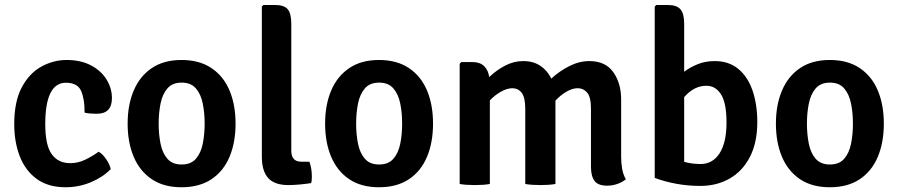

<svg xmlns="http://www.w3.org/2000/svg" viewBox="-20 -756 3690 789"><path d="M327.5 -293Q328.5 -345.5 314 -380.8Q299.5 -416 251 -416Q166 -416 166 -245.5Q166 -159.5 192.5 -122.5Q219 -85.5 268.5 -85.5Q301 -85.5 330.8 -100Q360.5 -114.5 385.5 -132.5Q401.5 -123.5 416.2 -102Q431 -80.5 435 -61Q401.5 -27 352.5 -6.8Q303.5 13.5 249.5 13.5Q177.5 13.5 130.8 -20.8Q84 -55 61.2 -113.8Q38.5 -172.5 38.5 -245.5Q38.5 -340 70 -398Q101.5 -456 150.8 -482.8Q200 -509.5 253.5 -509.5Q312.5 -509.5 354.2 -487.2Q396 -465 418 -429Q440 -393 440 -353Q440 -288.5 378 -288.5Q363 -288.5 351.2 -289.5Q339.5 -290.5 327.5 -293Z M948 -248Q948 -170 923 -111Q898 -52 848.5 -19.2Q799 13.5 726 13.5Q653 13.5 603.8 -19.5Q554.5 -52.5 529.5 -111.5Q504.5 -170.5 504.5 -248Q504.5 -325.5 529.8 -384.5Q555 -443.5 604.2 -476.5Q653.5 -509.5 726 -509.5Q799.5 -509.5 849 -476.2Q898.5 -443 923.2 -384.2Q948 -325.5 948 -248ZM632 -248Q632 -203.5 639.8 -165.2Q647.5 -127 668 -103.5Q688.5 -80 726.5 -80Q764.5 -80 785 -103.5Q805.5 -127 813.2 -165.2Q821 -203.5 821 -248Q821 -292 813.2 -330.5Q805.5 -369 785 -392.8Q764.5 -416.5 726.5 -416.5Q688.5 -416.5 668 -392.8Q647.5 -369 639.8 -330.5Q632 -292 632 -248Z M1251.5 -91.5Q1261.5 -63.5 1261.5 -31Q1261.5 -24 1261 -17Q1260.5 -10 1258.5 -3.5Q1239 -0.5 1213.5 2Q1188 4.5 1164.5 4.5Q1108.5 4.5 1082.2 -24.2Q1056 -53 1056 -112.5V-729L1062.5 -735.5H1110Q1148 -735.5 1162.5 -717.8Q1177 -700 1177 -658.5V-137Q1177 -91.5 1218 -91.5Z M1759.5 -248Q1759.5 -170 1734.5 -111Q1709.5 -52 1660 -19.2Q1610.5 13.5 1537.5 13.5Q1464.5 13.5 1415.2 -19.5Q1366 -52.5 1341 -111.5Q1316 -170.5 1316 -248Q1316 -325.5 1341.2 -384.5Q1366.5 -443.5 1415.8 -476.5Q1465 -509.5 1537.5 -509.5Q1611 -509.5 1660.5 -476.2Q1710 -443 1734.8 -384.2Q1759.5 -325.5 1759.5 -248ZM1443.5 -248Q1443.5 -203.5 1451.2 -165.2Q1459 -127 1479.5 -103.5Q1500 -80 1538 -80Q1576 -80 1596.5 -103.5Q1617 -127 1624.8 -165.2Q1632.5 -203.5 1632.5 -248Q1632.5 -292 1624.8 -330.5Q1617 -369 1596.5 -392.8Q1576 -416.5 1538 -416.5Q1500 -416.5 1479.5 -392.8Q1459 -369 1451.2 -330.5Q1443.5 -292 1443.5 -248Z M2138.5 -308.5Q2138.5 -356 2123.8 -374.8Q2109 -393.5 2084.5 -393.5Q2063 -393 2038.2 -379Q2013.5 -365 1993 -343.5V0Q1980 2.5 1963.8 3.5Q1947.5 4.5 1931 4.5Q1915 4.5 1898.5 3.5Q1882 2.5 1869 0V-494L1875.5 -501H1921.5Q1952 -501 1969 -484.8Q1986 -468.5 1990.5 -439.5Q2020.5 -468 2056 -486.5Q2091.5 -505 2130 -505Q2172 -505 2201 -485.2Q2230 -465.5 2245.5 -433Q2278.5 -463.5 2319.2 -484.2Q2360 -505 2402 -505Q2468 -505 2500.2 -459.5Q2532.5 -414 2532.5 -347.5V-113Q2532.5 -85.5 2536.8 -61.5Q2541 -37.5 2552 -19.5Q2538.5 -8 2518 -0.5Q2497.5 7 2474.5 7Q2437.5 7 2423 -12.8Q2408.5 -32.5 2408.5 -70.5V-309.5Q2408.5 -357 2393 -375.2Q2377.5 -393.5 2353.5 -393.5Q2332.5 -393.5 2308.2 -379.5Q2284 -365.5 2262.5 -342.5V0Q2249.5 2.5 2233.2 3.5Q2217 4.5 2200.5 4.5Q2184.5 4.5 2168 3.5Q2151.5 2.5 2138.5 0Z M3092 -254.5Q3092 -169.5 3061.5 -110.8Q3031 -52 2978 -22Q2925 8 2858 8Q2807 8 2759.2 -0.8Q2711.5 -9.5 2670.5 -25V-729L2677 -735.5H2723.5Q2761 -735.5 2776.2 -717.8Q2791.5 -700 2791.5 -658.5V-461Q2815.5 -479.5 2847 -492.2Q2878.5 -505 2917 -505Q2975 -505 3014 -472.8Q3053 -440.5 3072.5 -383.8Q3092 -327 3092 -254.5ZM2884.5 -403.5Q2833 -404.5 2791.5 -357V-91Q2823 -82 2859 -82Q2908.5 -82 2937 -126Q2965.5 -170 2965.5 -252.5Q2965.5 -332.5 2943.2 -367.8Q2921 -403 2884.5 -403.5Z M3612 -248Q3612 -170 3587 -111Q3562 -52 3512.5 -19.2Q3463 13.5 3390 13.5Q3317 13.5 3267.8 -19.5Q3218.5 -52.5 3193.5 -111.5Q3168.5 -170.5 3168.5 -248Q3168.5 -325.5 3193.8 -384.5Q3219 -443.5 3268.2 -476.5Q3317.5 -509.5 3390 -509.5Q3463.5 -509.5 3513 -476.2Q3562.5 -443 3587.2 -384.2Q3612 -325.5 3612 -248ZM3296 -248Q3296 -203.5 3303.8 -165.2Q3311.5 -127 3332 -103.5Q3352.5 -80 3390.5 -80Q3428.5 -80 3449 -103.5Q3469.5 -127 3477.2 -165.2Q3485 -203.5 3485 -248Q3485 -292 3477.2 -330.5Q3469.5 -369 3449 -392.8Q3428.5 -416.5 3390.5 -416.5Q3352.5 -416.5 3332 -392.8Q3311.5 -369 3303.8 -330.5Q3296 -292 3296 -248Z"/></svg>

Font: Signika Negative SemiBold
Style: Regular
Weight: 600
Designer: Anna Giedryś
Foundry: Anna Giedryś
Version: Version 2.000; ttfautohint (v1.8.3) -l 8 -r 50 -G 200 -x 9 -